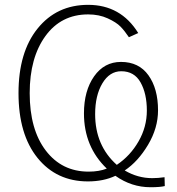

<svg xmlns="http://www.w3.org/2000/svg" viewBox="-20 -743 743 805"><path d="M57.6 -352.5Q57.6 -524.4 137.7 -623.5Q217.8 -722.7 349.6 -722.7Q486.3 -722.7 559.6 -604.5L520.5 -586.9Q502.9 -613.3 485.4 -631.3Q467.8 -649.4 431.6 -666Q395.5 -682.6 349.6 -682.6Q236.3 -682.6 170.4 -591.8Q104.5 -501 104.5 -352.5Q104.5 -200.2 171.9 -111.8Q239.3 -23.4 351.6 -23.4Q395.5 -23.4 427.7 -36.1Q332 -127.9 332 -267.6Q332 -362.3 374.5 -422.9Q417 -483.4 487.3 -483.4Q562.5 -483.4 602.5 -427.2Q642.6 -371.1 642.6 -280.3Q642.6 -206.1 600.6 -135.7Q558.6 -65.4 502.9 -28.3Q557.6 3.9 618.2 3.9Q642.6 3.9 669.9 0L670.9 37.1Q651.4 42 611.3 42Q531.2 42 463.9 -5.9Q414.1 17.6 348.6 17.6Q216.8 17.6 137.2 -81.1Q57.6 -179.7 57.6 -352.5ZM378.9 -264.6Q378.9 -132.8 469.7 -51.8Q526.4 -89.8 561 -150.4Q595.7 -210.9 595.7 -279.3Q595.7 -350.6 569.3 -397.5Q543 -444.3 488.3 -444.3Q439.5 -444.3 409.2 -393.6Q378.9 -342.8 378.9 -264.6Z"/></svg>

Font: Gothic A1 ExtraLight
Style: Regular
Weight: 275
Designer: HanYang I&C Co.,Ltd.
Foundry: HanYang I&C Co.,Ltd.
Version: Version 2.50